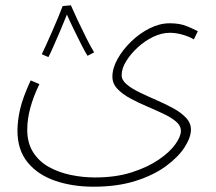

<svg xmlns="http://www.w3.org/2000/svg" viewBox="-20 -476 816 726"><path d="M46 18Q46 -19 56 -63Q66 -107 96 -172L129 -158Q83 -63 83 14Q83 65 105.5 100Q128 135 165 155.5Q202 176 247.5 185.5Q293 195 339 195Q418 195 478.5 175.5Q539 156 580.5 127.5Q622 99 643 69.5Q664 40 664 19Q664 -1 645.5 -16.5Q627 -32 597.5 -46Q568 -60 535 -74Q502 -88 472.5 -104Q443 -120 424 -140Q405 -160 405 -186Q405 -218 424.5 -253Q444 -288 476 -319Q508 -350 546 -369Q584 -388 622 -388Q660 -388 686.5 -377Q713 -366 728 -358L713 -327Q697 -337 671.5 -344.5Q646 -352 622 -352Q591 -352 559 -336.5Q527 -321 500.5 -296.5Q474 -272 457 -244.5Q440 -217 440 -192Q440 -173 459 -157Q478 -141 508 -126.5Q538 -112 571.5 -97.5Q605 -83 634.5 -67Q664 -51 683 -31Q702 -11 702 14Q702 43 678.5 80Q655 117 608.5 151.5Q562 186 493 208Q424 230 334 230Q254 230 188.5 207.5Q123 185 84.5 138Q46 91 46 18ZM217 -453 248 -456Q257 -435 273 -401Q289 -367 306 -333Q323 -299 336 -278L311 -265Q303 -277 288.5 -305.5Q274 -334 258.5 -366Q243 -398 233 -421Q222 -393 207.5 -359Q193 -325 180.5 -297Q168 -269 163 -260L138 -271Q143 -281 153.5 -304Q164 -327 176.5 -355.5Q189 -384 200 -410.5Q211 -437 217 -453Z"/></svg>

Font: Noto Sans Arabic UI XLt
Style: Regular
Weight: 200
Designer: Monotype Design Team, Nadine Chahine and Nizar Qandah
Foundry: Monotype Imaging Inc.
Version: Version 2.010; ttfautohint (v1.8.4.7-5d5b)